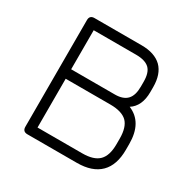

<svg xmlns="http://www.w3.org/2000/svg" viewBox="-147 -783 914 922"><g transform="rotate(30 310.0 -322.0)"><path d="M394 0C394 0 120 0 120 0C102.5 0 93.5 -9 93.5 -26.5C93.5 -26.5 93.5 -26.5 93.5 -26.5C93.5 -26.5 93.5 -618 93.5 -618C93.5 -635.5 102.5 -644.5 120 -644.5C120 -644.5 120 -644.5 120 -644.5C120 -644.5 381 -644.5 381 -644.5C430 -644.5 467 -632 492.5 -607.5C517.5 -582.5 530 -546 530 -498C530 -498 530 -498 530 -498C530 -498 530 -471 530 -471C530 -418.5 513 -381.5 479.5 -360C479.5 -360 479.5 -360 479.5 -360C538 -336 567 -284 567 -204C567 -204 567 -204 567 -204C567 -204 567 -172.5 567 -172.5C567 -116 552.5 -73 523.5 -44C494 -14.5 451 0 394 0C394 0 394 0 394 0ZM146 -323C146 -323 146 -52.5 146 -52.5C146 -52.5 394 -52.5 394 -52.5C436.5 -52.5 467 -62 486 -81C505 -100 514.5 -130.5 514.5 -172.5C514.5 -172.5 514.5 -172.5 514.5 -172.5C514.5 -172.5 514.5 -204 514.5 -204C514.5 -246 505 -276.5 486.5 -295C467.5 -313.5 436.5 -323 394 -323C394 -323 394 -323 394 -323C394 -323 146 -323 146 -323ZM146 -592C146 -592 146 -375.5 146 -375.5C146 -375.5 388.5 -375.5 388.5 -375.5C419 -375.5 441.5 -383.5 456 -399C470.5 -414.5 477.5 -438.5 477.5 -471C477.5 -471 477.5 -471 477.5 -471C477.5 -471 477.5 -498 477.5 -498C477.5 -531.5 470 -555.5 455 -570C439.5 -584.5 415 -592 381 -592C381 -592 381 -592 381 -592C381 -592 146 -592 146 -592Z"/></g></svg>

Font: Jura-Fortis-Regular
Style: Regular
Weight: 500
Designer: Daniel Johnson, Alexei Vanyashin, Mirko Velimirovic
Foundry: Daniel Johnson
Version: ""